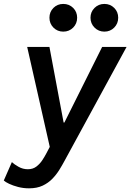

<svg xmlns="http://www.w3.org/2000/svg" viewBox="-69 -765 678 998"><path d="M82 213.9Q52.2 213.9 25.1 206.8Q-2 199.7 -21.5 190.4Q-41 181.2 -49.3 173.3L-7.3 77.6Q4.4 88.9 27.1 101.8Q49.8 114.7 75.7 114.7Q102.1 114.7 120.4 100.6Q138.7 86.4 151.1 67.4Q163.6 48.3 171.4 33.2L210 -40L194.8 21L72.3 -521H188L261.7 -127.9H265.6L461.9 -521H588.9L266.6 70.8Q254.9 92.8 239.5 117.7Q224.1 142.6 203.1 164.3Q182.1 186 152.6 200Q123 213.9 82 213.9ZM473.6 -600.6Q443.4 -600.6 422.4 -621.6Q401.4 -642.6 401.4 -672.9Q401.4 -703.1 422.4 -723.9Q443.4 -744.6 473.6 -744.6Q503.9 -744.6 524.7 -723.9Q545.4 -703.1 545.4 -672.9Q545.4 -642.6 524.7 -621.6Q503.9 -600.6 473.6 -600.6ZM259.8 -600.6Q229.5 -600.6 208.7 -621.6Q188 -642.6 188 -672.9Q188 -703.1 208.7 -723.9Q229.5 -744.6 259.8 -744.6Q290.5 -744.6 311.3 -723.9Q332 -703.1 332 -672.9Q332 -642.6 311.3 -621.6Q290.5 -600.6 259.8 -600.6Z"/></svg>

Font: Reddit Sans SemiBold
Style: Italic
Weight: 600
Italic angle: -11.25°
Designer: Stephen Hutchings
Version: Version 1.013